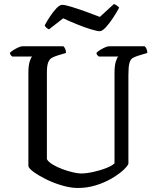

<svg xmlns="http://www.w3.org/2000/svg" viewBox="-20 -934 775 954"><path d="M366 0Q332 0 290 -12Q248 -24 210.5 -42.5Q173 -61 148 -79Q123 -97 121 -109V-571Q121 -608 127.5 -628.5Q134 -649 140 -653H41Q38 -655 34 -659.5Q30 -664 29 -671Q35 -678 47 -685.5Q59 -693 71.5 -698.5Q84 -704 90 -704H295Q300 -700 304 -691Q308 -682 308 -671L265 -658Q249 -653 237.5 -646.5Q226 -640 219.5 -624Q213 -608 213 -572V-143Q220 -130 241 -117Q262 -104 289 -94Q316 -84 341.5 -78Q367 -72 382 -72Q409 -72 445 -80Q481 -88 510.5 -100Q540 -112 549 -123V-571Q549 -608 555.5 -628.5Q562 -649 568 -653H471Q468 -655 464 -659.5Q460 -664 459 -671Q465 -678 477 -685.5Q489 -693 501.5 -698.5Q514 -704 520 -704H699Q704 -700 708 -691Q712 -682 712 -671L666 -657Q650 -652 639 -645.5Q628 -639 623 -620.5Q618 -602 618 -562V-120Q612 -106 589.5 -86Q567 -66 532.5 -46Q498 -26 455.5 -13Q413 0 366 0ZM475 -779Q463 -779 431.5 -788.5Q400 -798 363 -813Q326 -828 294 -843L223 -788Q219 -790 212.5 -794.5Q206 -799 202 -808Q214 -830 229.5 -853.5Q245 -877 261 -893.5Q277 -910 289 -910Q302 -910 333.5 -900.5Q365 -891 404 -877Q443 -863 476 -850L546 -914Q555 -911 562 -905.5Q569 -900 572 -896Q559 -871 541 -844Q523 -817 505.5 -798Q488 -779 475 -779Z"/></svg>

Font: Texturina 72pt Medium
Style: Regular
Weight: 500
Designer: Guillermo Torres Carreño
Foundry: Omnibus-Type
Version: Version 1.002; ttfautohint (v1.8.3)